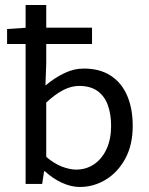

<svg xmlns="http://www.w3.org/2000/svg" viewBox="-20 -732 593 764"><path d="M297.3 12Q263.3 12 227 -4.5Q190.6 -21 158.7 -50.5H155.4L147.8 0H81.9V-712.2H164V-479.7L160.8 -391.7Q195.7 -421.2 234.6 -440.2Q273.5 -459.2 313.6 -459.2Q376.8 -459.2 420.2 -431.2Q463.6 -403.2 485.9 -351.7Q508.1 -300.2 508.1 -231.2Q508.1 -155.2 478.6 -100.9Q449.1 -46.6 401.1 -17.3Q353.1 12 297.3 12ZM282.7 -57.1Q323.1 -57.1 354.5 -78.5Q385.9 -99.8 404 -139.1Q422.1 -178.4 422.1 -231.2Q422.1 -277.4 409.2 -313.4Q396.2 -349.4 368.1 -369.8Q340 -390.1 294.5 -390.1Q263.6 -390.1 231.4 -373.5Q199.2 -356.9 164 -323.9V-107.8Q196.2 -80.3 227.3 -68.7Q258.4 -57.1 282.7 -57.1ZM8.2 -557V-616.6L86.2 -621.8H346.2V-557Z"/></svg>

Font: Source Sans 3 Variable
Style: Regular
Weight: 200
Designer: Paul D. Hunt
Foundry: Adobe Systems Incorporated
Version: Version 3.026